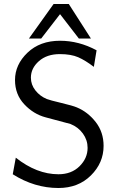

<svg xmlns="http://www.w3.org/2000/svg" viewBox="-20 -920 595 962"><path d="M43.9 -46.9 59.1 -129.9Q164.1 -46.9 272.9 -46.9Q337.9 -46.9 378.4 -86.9Q418.9 -127 418.9 -179.2Q418.9 -218.3 395.5 -250.7Q372.1 -283.2 333 -298.8Q331.1 -299.8 209 -332Q147.9 -348.1 101.6 -397.5Q55.2 -446.8 55.2 -519Q55.2 -596.2 117.7 -656Q180.2 -715.8 280.8 -715.8Q375 -715.8 463.9 -668L450.2 -585Q408.2 -617.2 372.1 -633.1Q335.9 -648.9 279.8 -648.9Q214.8 -648.9 174.8 -613.5Q134.8 -578.1 134.8 -530.8Q134.8 -495.6 157.5 -466.8Q180.2 -438 214.8 -423.8Q229 -418 287.6 -404.1Q346.2 -390.1 365.2 -381.8Q420.4 -358.9 459.7 -308.3Q499 -257.8 499 -189Q499 -104 435.5 -41Q372.1 22 272.9 22Q152.8 22 43.9 -46.9ZM125 -727.1 248.5 -899.9H324.7L435.5 -727.1H375L280.8 -849.1L186.5 -727.1Z"/></svg>

Font: CMU Sans Serif
Style: Medium
Weight: 500
Version: Version 0.7.0